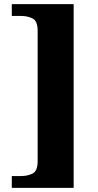

<svg xmlns="http://www.w3.org/2000/svg" viewBox="-20 -780 476 928"><path d="M37 128V71H80Q114 71 138 58.5Q162 46 162 -1V-631Q162 -678 138 -690.5Q114 -703 80 -703H37V-760H336V128Z"/></svg>

Font: Noto Serif ExtraBold
Style: Regular
Weight: 800
Designer: Monotype Design Team
Foundry: Monotype Imaging Inc.
Version: Version 2.014